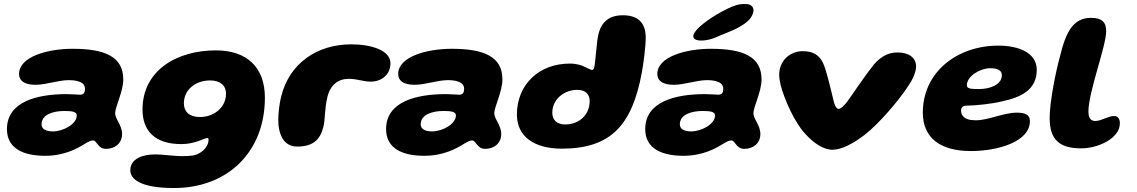

<svg xmlns="http://www.w3.org/2000/svg" viewBox="-20 -720 5734 968"><path d="M207.5 65.5C304.5 65.5 370 28.5 404.5 7C424.5 -5.5 438.5 -12 449 -12C469.5 -12 472.5 30.5 514.5 30.5C558.5 30.5 595.5 3.5 595.5 -44.5C595.5 -89 560.5 -119.5 560.5 -149.5C560.5 -180.5 601.5 -259 601.5 -319.5C601.5 -435 508 -474 346 -474C220.5 -474 76 -434.5 76 -347C76 -313 102.5 -292.5 159 -292.5C213.5 -292.5 272 -316 328.5 -316C357.5 -316 382 -310.5 396 -299.5C404 -293 408.5 -284 408.5 -272C408.5 -254 402.5 -242.5 383.5 -242.5C375 -242.5 342.5 -245.5 316.5 -245.5C168.5 -245.5 15 -208.5 15 -69C15 31 101.5 65.5 207.5 65.5ZM247 -57.5C212.5 -57.5 189.5 -68.5 189.5 -93.5C189.5 -143 249 -160.5 305 -160.5C344 -160.5 367 -156.5 367 -138C367 -93.5 297.5 -57.5 247 -57.5Z M857 228C1127.5 228 1315.5 46.5 1315.5 -227.5C1315.5 -382 1224 -466 1068 -466C870 -466 698.5 -364 698.5 -168C698.5 -63 758 6.5 894.5 6.5C964 6.5 1010 -24 1025 -24C1030 -24 1031.5 -20.5 1031.5 -16.5C1031.5 23.5 990.5 62 942.5 65C881.5 72.5 813.5 58.5 762 58.5C699.5 58.5 637 79.5 637 139C637 181.5 685.5 228 857 228ZM987.5 -130C933.5 -130 907 -158.5 907 -198.5C907 -268 966 -314.5 1039.5 -314.5C1091 -314.5 1119.5 -288.5 1119.5 -248C1119.5 -179.5 1060.5 -130 987.5 -130Z M1477.5 19C1556 19 1594 -13.5 1610.5 -81C1620 -117.5 1616 -171.5 1630.5 -230.5C1645 -292 1685 -322.5 1737.5 -322.5C1784 -322.5 1809.5 -308.5 1849 -308.5C1906.5 -308.5 1948.5 -346 1948.5 -401C1948.5 -466 1852.5 -496.5 1751 -496.5C1577.5 -496.5 1438.5 -400 1397.5 -233C1388.5 -196.5 1383 -152 1383 -115C1383 -40.5 1412 19 1477.5 19Z M2119 65.5C2216 65.5 2281.5 28.5 2316 7C2336 -5.5 2350 -12 2360.5 -12C2381 -12 2384 30.5 2426 30.5C2470 30.5 2507 3.5 2507 -44.5C2507 -89 2472 -119.5 2472 -149.5C2472 -180.5 2513 -259 2513 -319.5C2513 -435 2419.5 -474 2257.5 -474C2132 -474 1987.5 -434.5 1987.5 -347C1987.5 -313 2014 -292.5 2070.5 -292.5C2125 -292.5 2183.5 -316 2240 -316C2269 -316 2293.5 -310.5 2307.5 -299.5C2315.5 -293 2320 -284 2320 -272C2320 -254 2314 -242.5 2295 -242.5C2286.5 -242.5 2254 -245.5 2228 -245.5C2080 -245.5 1926.5 -208.5 1926.5 -69C1926.5 31 2013 65.5 2119 65.5ZM2158.5 -57.5C2124 -57.5 2101 -68.5 2101 -93.5C2101 -143 2160.5 -160.5 2216.5 -160.5C2255.5 -160.5 2278.5 -156.5 2278.5 -138C2278.5 -93.5 2209 -57.5 2158.5 -57.5Z M2812.5 29.5C3060 29.5 3166.5 -89.5 3215.5 -352C3224.5 -400 3235.5 -485.5 3235.5 -530C3235.5 -607 3195 -643 3120.5 -643C3052.5 -643 3012 -611.5 2996.5 -545C2987.5 -506.5 2982.5 -405.5 2975.5 -379.5C2973.5 -371 2970 -367.5 2965 -367.5C2958.5 -367.5 2945 -374.5 2930 -382C2914.5 -390.5 2886.5 -399.5 2853 -399.5C2697.5 -399.5 2586 -294 2586 -142C2586 -34 2670.5 29.5 2812.5 29.5ZM2830 -92.5C2787 -92.5 2764.5 -115.5 2764.5 -152C2764.5 -218 2822.5 -267 2890.5 -267C2929.5 -267 2953 -247 2953 -210C2953 -143.5 2902 -92.5 2830 -92.5Z M3483.5 -522.5C3502.5 -509 3555 -516.5 3588.5 -531.5C3615.5 -544 3668 -563 3695 -577C3730.5 -596.5 3759 -614.5 3772.5 -643.5C3781 -661.5 3782 -678.5 3769.5 -690C3757 -702 3732 -701 3710 -698C3668.5 -693.5 3572.5 -638.5 3527 -601.5C3490 -573 3461 -538 3483.5 -522.5ZM3425.5 65.5C3522.5 65.5 3588 28.5 3622.5 7C3642.5 -5.5 3656.5 -12 3667 -12C3687.5 -12 3690.5 30.5 3732.5 30.5C3776.5 30.5 3813.5 3.5 3813.5 -44.5C3813.5 -89 3778.5 -119.5 3778.5 -149.5C3778.5 -180.5 3819.5 -259 3819.5 -319.5C3819.5 -435 3726 -474 3564 -474C3438.5 -474 3294 -434.5 3294 -347C3294 -313 3320.5 -292.5 3377 -292.5C3431.5 -292.5 3490 -316 3546.5 -316C3575.5 -316 3600 -310.5 3614 -299.5C3622 -293 3626.5 -284 3626.5 -272C3626.5 -254 3620.5 -242.5 3601.5 -242.5C3593 -242.5 3560.5 -245.5 3534.5 -245.5C3386.5 -245.5 3233 -208.5 3233 -69C3233 31 3319.5 65.5 3425.5 65.5ZM3465 -57.5C3430.5 -57.5 3407.5 -68.5 3407.5 -93.5C3407.5 -143 3467 -160.5 3523 -160.5C3562 -160.5 3585 -156.5 3585 -138C3585 -93.5 3515.5 -57.5 3465 -57.5Z M4177.5 35C4222.5 35 4283 3.5 4343 -43C4414 -100 4504 -205 4552 -276C4575 -308 4598.5 -351 4598.5 -385C4598.5 -431.5 4559 -455.5 4506 -455.5C4456 -455.5 4424 -435.5 4388 -397.5C4341.5 -339 4299 -275 4257.5 -216C4238 -188 4219 -171 4208 -171C4196.5 -171 4188 -188 4182 -214.5C4166.5 -278.5 4146 -369 4128.5 -404.5C4110 -441.5 4080 -462 4028 -462C3961 -462 3908.5 -413 3908.5 -343.5C3908.5 -327 3911.5 -309 3916 -290C3935.5 -216 3986.5 -102.5 4039 -46C4082.5 2 4131 35 4177.5 35Z M4874.5 41.5C5013 41.5 5172.5 -6 5172.5 -109.5C5172.5 -142.5 5146.5 -152 5107.5 -152C5038 -152 4963 -113.5 4900 -113.5C4868 -113.5 4845 -120 4833.5 -137C4828 -144 4825.5 -152.5 4825.5 -162.5C4825.5 -182 4837.5 -187.5 4856 -187.5C4895.5 -187.5 4983 -196.5 5029.5 -208.5C5126 -228.5 5207 -266 5207 -368C5207 -452.5 5118.5 -490 5013.5 -490C4806.5 -490 4632.5 -357.5 4632.5 -152C4632.5 -25 4720.5 41.5 4874.5 41.5ZM4916 -271C4873.5 -271 4854.5 -273 4854.5 -290C4854.5 -336 4921.5 -376 4972.5 -376C5006.5 -376 5031 -367 5031 -341C5031 -289.5 4965 -271 4916 -271Z M5431 28C5514.5 28 5626 -21.5 5626 -98C5626 -121 5617 -135 5596 -135C5566.5 -135 5533.5 -110 5501.5 -110C5479 -110 5467.5 -126 5467.5 -158C5467.5 -256.5 5557 -487.5 5557 -562.5C5557 -609 5535 -630 5480.5 -630C5389 -630 5353 -557 5322.5 -429.5C5304 -363.5 5272 -208 5272 -125.5C5272 -17 5320 28 5431 28Z"/></svg>

Font: Gluten
Style: Bold Italic
Weight: 700
Italic angle: -13°
Designer: Tyler Finck
Foundry: Etcetera Type Company
Version: Version 0.920